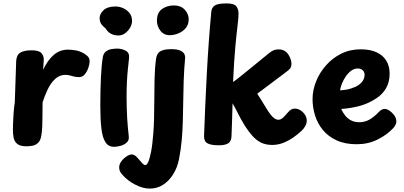

<svg xmlns="http://www.w3.org/2000/svg" viewBox="-20 -842 2367 1126"><path d="M74.9 -484Q76.7 -520 99.5 -533.5Q122.3 -547 164.7 -547Q206.8 -547 221.7 -531.7Q236.7 -516.3 236.7 -493.2Q236.7 -482.4 235.4 -470.4Q234.1 -458.3 233.1 -433Q259.8 -490 295.6 -520.4Q331.4 -550.9 379.6 -550.9Q397.9 -550.9 423.7 -546.6Q449.6 -542.2 473.7 -527.6Q487.2 -519.8 496.4 -509.5Q505.6 -499.2 505.6 -481.3Q505.6 -467.2 498.5 -445.6Q491.4 -423.9 477.9 -406.9Q464.4 -389.9 444.4 -389.9Q426.3 -389.9 413.3 -393.2Q400.2 -396.4 389.3 -399.7Q378.3 -403 363.8 -403Q328.6 -403 302.7 -378.4Q276.8 -353.9 259.1 -316.4Q241.3 -278.9 229.7 -241Q229.2 -195.1 229 -161.8Q228.8 -128.6 227.8 -102.1Q226.8 -75.6 222.7 -48.8Q218 -18.4 203.6 -4.7Q189.2 9.1 170.9 12.6Q152.7 16 135.2 16Q98.7 16 81.4 2Q64.2 -12 59.9 -34Q55.7 -56 55.7 -81Q55.7 -93 56.2 -109Q56.7 -125 57.7 -143Q58.7 -161 59.7 -178.5Q60.7 -196 62.7 -212.5Q64.7 -229 66.7 -241Z M564.3 -736Q564.3 -760.7 587.4 -782.3Q610.4 -804 657.3 -804Q680.8 -804 702.8 -793.9Q724.9 -783.9 739.7 -765.3Q754.4 -746.7 754.4 -719Q754.4 -699.6 743.1 -679.9Q731.7 -660.2 713.7 -647.1Q695.8 -634 675.3 -634Q648.2 -634 629.1 -645Q609.9 -656 599.6 -675.1Q589.6 -682.1 576.9 -697.1Q564.3 -712.1 564.3 -736ZM582.9 -506.3Q586.7 -528.7 600.2 -539.4Q613.7 -550.2 632 -553.6Q650.3 -557 666.3 -557Q695 -557 717.7 -544.4Q740.3 -531.9 736.8 -501Q733.6 -470 729.9 -436.1Q726.3 -402.2 724.3 -362.1Q722.3 -322 722.3 -272Q722.3 -240 723.3 -208.9Q724.3 -177.8 725.9 -147.7Q727.6 -117.7 730.2 -90.9Q732.8 -64.2 735.2 -42Q737.8 -19.1 723 -5.8Q708.2 7.4 687.1 13.2Q666 19 649.3 19Q615.4 19 598.1 -8.3Q580.7 -35.7 574.5 -89.4Q568.3 -143.1 568.3 -221Q568.3 -266 569.2 -307.7Q570 -349.3 571.8 -386.5Q573.7 -423.7 576.4 -454.1Q579.1 -484.6 582.9 -506.3Z M895.1 -497.1Q899.7 -529.7 921.1 -541.7Q942.4 -553.7 983.7 -553.7Q1020.9 -553.7 1038.4 -544.9Q1055.9 -536.2 1061.3 -524.6Q1066.7 -513 1065.7 -503.4Q1065.4 -493.4 1063.9 -478.6Q1062.4 -463.8 1060.6 -437.8Q1058.7 -411.9 1057.2 -367.9Q1055.7 -324 1054.7 -254Q1053.7 -190 1052.2 -133.2Q1050.7 -76.4 1045.9 -21.7Q1041.2 33 1030 90.3Q1020.4 140 996.1 179.3Q971.7 218.6 936.7 241.3Q901.8 264 858.4 264Q818.3 264 773.4 241.1Q728.4 218.1 696 180.9Q685.1 168.6 682.1 159.3Q679 150.1 679 138.9Q679 121.2 691.8 103.9Q704.7 86.7 722.2 75.2Q739.7 63.8 752.2 63.8Q763.2 63.8 771.8 70.1Q780.4 76.3 790 87.6Q804 104.4 814.4 115.3Q824.9 126.2 833.2 126.2Q840.8 126.2 849.3 107.8Q857.8 89.3 866 47.8Q874.2 6.2 879.4 -63.6Q884.7 -133.3 884.7 -236Q884.7 -307 886.3 -375.4Q887.9 -443.9 895.1 -497.1ZM900.3 -720.3Q900.3 -767.2 929.6 -788.7Q958.8 -810.1 1000.8 -810.1Q1040 -810.1 1063.3 -785.3Q1086.6 -760.4 1086.6 -728.9Q1086.6 -697.1 1068.7 -676.6Q1050.9 -656 1025.3 -645.8Q999.8 -635.6 975.2 -635.6Q940.6 -635.6 920.4 -662.2Q900.3 -688.8 900.3 -720.3Z M1219.1 -772.4Q1221.1 -797.7 1239.6 -809.8Q1258 -822 1308.9 -822Q1353.3 -822 1366.1 -804.6Q1378.9 -787.1 1378.9 -763.1Q1378.9 -739.1 1373.2 -692.3Q1367.4 -645.6 1359.9 -565.4Q1352.4 -485.2 1346.9 -360.7Q1351.8 -364 1367.8 -376.3Q1383.8 -388.6 1406 -406.7Q1428.2 -424.9 1454.2 -445.8Q1480.1 -466.7 1506.1 -488.1Q1532.1 -509.6 1554.6 -527.8Q1570.3 -540.8 1583.4 -546.6Q1596.4 -552.4 1613 -552.4Q1635.4 -552.4 1650.1 -542.8Q1664.7 -533.2 1673.3 -518.8Q1681.9 -504.3 1685.7 -490.6Q1689.4 -476.9 1689.4 -467.9Q1689.4 -457.9 1685.7 -448.1Q1681.9 -438.3 1669.2 -428.4Q1655.8 -418 1639.1 -405.3Q1622.3 -392.7 1603.1 -378.3Q1583.8 -364 1564 -348.8Q1544.2 -333.6 1524.9 -319.6Q1505.7 -305.7 1488.7 -292.7Q1501.6 -272.7 1516.3 -248.7Q1531 -224.8 1545.2 -201.6Q1557.6 -181.7 1568.7 -167.9Q1579.8 -154.1 1590.4 -146.9Q1601 -139.7 1612.6 -139.7Q1627 -139.7 1640.4 -152.6Q1653.8 -165.4 1668.9 -183.1Q1676.9 -193.1 1686.9 -199.1Q1697 -205.1 1707.8 -205.1Q1726.6 -205.1 1742.8 -194.7Q1759 -184.2 1769 -168.2Q1779 -152.2 1779 -135.3Q1779 -117.9 1769.9 -101.9Q1760.9 -85.9 1747.3 -73.7Q1727.9 -55.3 1700.5 -36.2Q1673.1 -17 1641.8 -4.5Q1610.4 8 1576.2 8Q1537.9 8 1509.9 -6.3Q1481.9 -20.7 1459.6 -46Q1437.2 -71.3 1416.1 -104.3Q1390.6 -146.3 1375.7 -176.6Q1360.9 -206.9 1343.9 -236Q1342.9 -183 1340.9 -134.1Q1338.9 -85.1 1337.7 -44.2Q1336.9 -13.1 1318.7 -1.6Q1300.6 10 1263.9 10Q1216.9 10 1196.4 -1.6Q1175.9 -13.1 1176.7 -44.2Q1182.9 -223.1 1192.9 -410.8Q1202.9 -598.4 1219.1 -772.4Z M2072.2 3.9Q2003.2 3.9 1954 -18.9Q1904.8 -41.7 1873.6 -79.6Q1842.4 -117.4 1827.7 -164.7Q1813 -212 1813 -260Q1813 -312.6 1833.5 -364.1Q1854 -415.7 1891.7 -458.4Q1929.3 -501.2 1980.8 -527Q2032.3 -552.8 2095.1 -552.8Q2150.6 -552.8 2188.5 -535.3Q2226.4 -517.8 2245.7 -485.8Q2265 -453.9 2265 -410Q2265 -362.6 2245.2 -326.6Q2225.3 -290.7 2188.1 -266.1Q2143.3 -235.8 2092.2 -221.5Q2041 -207.2 1981.3 -202.9Q1990.1 -182.4 2003.8 -164.9Q2017.6 -147.4 2038.3 -136.3Q2059 -125.2 2087.1 -125.2Q2121.8 -125.2 2149.7 -142.4Q2177.6 -159.7 2199.4 -183Q2210.9 -195.7 2219.9 -199.4Q2229 -203.2 2236 -203.2Q2249.6 -203.2 2263.8 -193.3Q2278.1 -183.4 2289.6 -169.2Q2301 -154.9 2303.3 -139.8Q2306.7 -125.6 2300.2 -111.8Q2293.7 -98.1 2286.7 -91.1Q2249.7 -51.1 2194.3 -23.6Q2139 3.9 2072.2 3.9ZM1974.2 -312.1Q2001 -314.1 2018.3 -317.4Q2035.6 -320.8 2060.1 -331.1Q2083.8 -340.2 2101 -359.3Q2118.2 -378.3 2118.2 -404Q2118.2 -414.1 2113.7 -422.1Q2109.1 -430.1 2100.1 -435.3Q2091.1 -440.4 2077.3 -440.4Q2057.8 -440.4 2040.1 -427.6Q2022.3 -414.7 2008.7 -395Q1995 -375.3 1985.9 -353.3Q1976.9 -331.2 1974.2 -312.1Z"/></svg>

Font: Playpen Sans Deva
Style: Regular
Weight: 400
Designer: Pooja Saxena, Gunjan Panchal, Laura Meseguer, Veronika Burian, José Scaglione
Foundry: TypeTogether
Version: Version 2.000